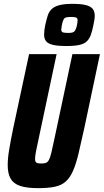

<svg xmlns="http://www.w3.org/2000/svg" viewBox="-20 -969 539 997"><path d="M178 8Q118 8 83.5 -4Q49 -16 34.5 -42.5Q20 -69 20 -112Q20 -147 28 -194.5Q36 -242 49 -305L131 -688H274L182 -255Q172 -210 167 -183.5Q162 -157 162 -144Q162 -133 165.5 -128Q169 -123 176 -121.5Q183 -120 195 -120Q210 -120 219 -123.5Q228 -127 234.5 -139.5Q241 -152 247.5 -179.5Q254 -207 264 -255L356 -688H499L418 -305Q401 -227 388 -172.5Q375 -118 359.5 -82.5Q344 -47 322 -27Q300 -7 265.5 0.5Q231 8 178 8ZM325 -730Q278 -730 253 -736.5Q228 -743 218.5 -756Q209 -769 209 -789Q209 -800 210.5 -812.5Q212 -825 215 -839Q221 -866 227.5 -887Q234 -908 248 -921.5Q262 -935 287.5 -942Q313 -949 356 -949Q403 -949 428 -942Q453 -935 462.5 -921.5Q472 -908 472 -887Q472 -877 470 -865Q468 -853 465 -839Q459 -809 452 -789Q445 -769 432 -755.5Q419 -742 393.5 -736Q368 -730 325 -730ZM334 -798Q349 -798 357 -800.5Q365 -803 369.5 -810Q374 -817 378 -831Q380 -839 381.5 -848.5Q383 -858 383 -864Q383 -873 377 -877Q371 -881 349 -881Q334 -881 325 -879Q316 -877 311.5 -870Q307 -863 303 -847Q302 -841 300 -831Q298 -821 298 -815Q298 -805 305.5 -801.5Q313 -798 334 -798Z"/></svg>

Font: Saira Condensed ExtraBold
Style: Italic
Weight: 800
Width: 3
Italic angle: -12°
Designer: Hector Gatti with collaboration of the Omnibus-Type team
Foundry: Omnibus-Type
Version: Version 1.101